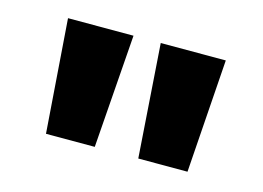

<svg xmlns="http://www.w3.org/2000/svg" viewBox="-50 -882 578 422"><g transform="rotate(15 239.5 -671.0)"><path d="M79 -542 60 -800H209L190 -542ZM289 -542 271 -800H419L401 -542Z"/></g></svg>

Font: Noto Sans Tamil Condensed ExtraBold
Style: Regular
Weight: 800
Width: 3
Designer: Jelle Bosma - Monotype Design Team
Foundry: Monotype Imaging Inc.
Version: Version 2.004; ttfautohint (v1.8.4.7-5d5b)